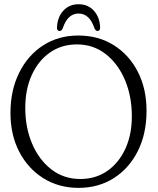

<svg xmlns="http://www.w3.org/2000/svg" viewBox="-20 -877 745 908"><path d="M350 -709Q445.5 -709 518.2 -663.2Q591 -617.5 632 -537.2Q673 -457 673 -353Q673 -245 632 -163Q591 -81 518.5 -34.8Q446 11.5 351.5 11.5Q258 11.5 185.2 -34Q112.5 -79.5 71 -159.2Q29.5 -239 29.5 -343Q29.5 -450.5 70.8 -533.2Q112 -616 184.2 -662.5Q256.5 -709 350 -709ZM603.5 -327.5Q603.5 -421.5 571 -498.5Q538.5 -575.5 480 -621.2Q421.5 -667 343.5 -667Q271.5 -667 216.5 -628.8Q161.5 -590.5 130.5 -522.8Q99.5 -455 99.5 -366.5Q99.5 -273.5 132 -197.2Q164.5 -121 223 -75.8Q281.5 -30.5 360 -30.5Q432 -30.5 486.8 -68.2Q541.5 -106 572.5 -172.8Q603.5 -239.5 603.5 -327.5ZM351.5 -813Q299.5 -813 276.5 -742.5Q271 -730.5 262 -730.5Q249 -730.5 249.5 -747.5Q251.5 -796 279.5 -826.5Q307.5 -857 351.5 -857Q396 -857 423.8 -826.5Q451.5 -796 453.5 -747.5Q454 -730.5 441 -730.5Q433 -730.5 427 -742.5Q404 -813 351.5 -813Z"/></svg>

Font: Fraunces 144pt SuperSoft Light
Style: Regular
Weight: 300
Version: Version 1.000;[0bf87f6ff]